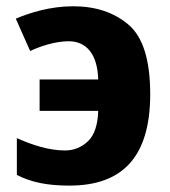

<svg xmlns="http://www.w3.org/2000/svg" viewBox="-20 -576 535 606"><path d="M199.2 9.8C367.2 9.8 454.1 -81.5 454.1 -278.8C454.1 -385.7 431.6 -458.5 386.2 -497.6C340.8 -536.6 282.2 -556.2 210.9 -556.2C137.2 -556.2 72.8 -535.2 29.8 -517.1L75.2 -415C108.4 -430.7 155.8 -445.8 196.8 -445.8C251.5 -445.8 287.6 -406.7 290 -325.2H105V-226.1H290C288.6 -181.6 277.8 -149.4 257.8 -130.4C237.3 -110.8 212.9 -101.1 185.1 -101.1C134.3 -101.1 80.6 -118.7 33.2 -140.1V-23.9C79.6 0 130.9 9.8 199.2 9.8Z"/></svg>

Font: Avrile Sans
Style: Bold
Weight: 700
Designer: Monotype Design Team, Google (font), Stefan Peev (BGR Cyrillic), Cristiano Sobral (main changes)
Foundry: The Avrile Sans Project Authors
Version: Version 3.110